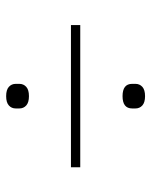

<svg xmlns="http://www.w3.org/2000/svg" viewBox="48 -626 503 640"><g transform="rotate(-90 300.0 -305.5)"><path d="M63 -290V-321H537V-290ZM300 -74Q279 -74 269 -83Q259 -92 259 -106V-117Q259 -149 300 -149Q341 -149 341 -117V-106Q341 -92 331 -83Q321 -74 300 -74ZM300 -461Q279 -461 269 -470Q259 -479 259 -493V-505Q259 -519 269 -528Q279 -537 300 -537Q321 -537 331 -528Q341 -519 341 -505V-493Q341 -479 331 -470Q321 -461 300 -461Z"/></g></svg>

Font: IBM Plex Sans Devanagari ExtraLight
Style: Regular
Weight: 200
Designer: Mike Abbink, Paul van der Laan, Pieter van Rosmalen, Erin McLaughlin
Foundry: Bold Monday
Version: Version 1.1